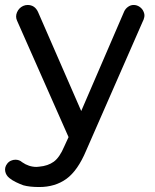

<svg xmlns="http://www.w3.org/2000/svg" viewBox="-44 -553 623 773"><path d="M-6 164Q-20 153 -23 136.5Q-26 120 -15 106Q-9 98 0 94Q9 90 18 90Q34 90 45 100Q72 119 103 119Q108 119 114 118Q149 115 172.5 98Q196 81 215 36L232 -1L25 -469Q17 -486 24.5 -503.5Q32 -521 49 -529Q54 -531 58 -532Q62 -533 67 -533Q96 -533 109 -505L283 -106L456 -507Q461 -518 471.5 -525.5Q482 -533 494 -533Q507 -533 518 -525.5Q529 -518 534 -506Q539 -495 537 -484.5Q535 -474 530 -465L303 53Q269 134 223.5 167Q178 200 114 200Q75 200 50 193Q36 188 20.5 180.5Q5 173 -6 164Z"/></svg>

Font: Sepalumica Med
Style: Regular
Weight: 500
Designer: Julieta Ulanovsky
Foundry: Julieta Ulanovsky
Version: Version 7.200